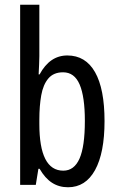

<svg xmlns="http://www.w3.org/2000/svg" viewBox="-20 -780 502 810"><path d="M146 -543Q146 -527 145 -508Q144 -489 143 -466H147Q190 -546 264 -546Q341 -546 381 -475.5Q421 -405 421 -269Q421 -135 381 -62.5Q341 10 267 10Q229 10 199.5 -9Q170 -28 147 -68H142L131 0H65V-760H146ZM246 -475Q206 -475 184 -449Q162 -423 154 -378Q146 -333 146 -276V-257Q146 -60 247 -60Q293 -60 315.5 -111Q338 -162 338 -270Q338 -372 316 -423.5Q294 -475 246 -475Z"/></svg>

Font: Noto Sans Kannada ExtraCondensed
Style: Regular
Weight: 400
Width: 2
Designer: Jelle Bosma - Monotype Design Team
Foundry: Monotype Imaging Inc.
Version: Version 2.005; ttfautohint (v1.8.4.7-5d5b)